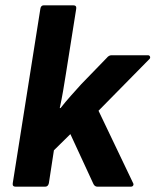

<svg xmlns="http://www.w3.org/2000/svg" viewBox="-20 -703 586 723"><path d="M39 0Q26 0 28 -13L132 -670Q134 -683 145 -683H256Q269 -683 267 -670L228 -424Q223 -392 217.5 -360Q212 -328 205 -296H208Q226 -319 246.5 -342Q267 -365 286 -386L382 -485Q390 -495 400 -495H537Q543 -495 545 -489.5Q547 -484 541 -479L351 -286L481 -14Q484 -9 481.5 -4.5Q479 0 472 0H347Q336 0 331 -12L245 -198L183 -137L164 -13Q161 0 150 0Z"/></svg>

Font: Sofia Sans ExtraBold
Style: Italic
Weight: 800
Italic angle: -9°
Designer: Botio Nikoltchev, Ani Petrova
Foundry: lettersoup
Version: Version 4.100; ttfautohint (v1.8.4.7-5d5b)